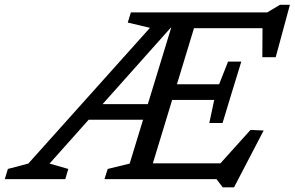

<svg xmlns="http://www.w3.org/2000/svg" viewBox="-93 -750 1234 804"><path d="M114.5 -65 193 -42.5 180.5 0H-73L-60 -42.5L25.5 -65L535 -633.5L442 -655.5L455 -698H739.5L527 0H344.5L358 -42.5L450 -65L624 -634.5L622 -634ZM839.5 34.5 813.5 0H470L492 -66H856L802.5 -35.5L956 -206L1011 -203.5L887 34.5ZM230.5 -248.5 251.5 -314H548L526.5 -248.5ZM783.5 -235 804 -331.5H571L591.5 -397H824.5L862 -492H917.5L878 -363.5L839 -235ZM1005.5 -510.5 1006.5 -662 1028 -632H662L683.5 -698H1026L1079.5 -730H1121L1061.5 -510.5Z"/></svg>

Font: Newsreader 9pt
Style: Italic
Weight: 400
Italic angle: -17°
Designer: Hugues Gentile
Foundry: Production Type
Version: Version 1.003